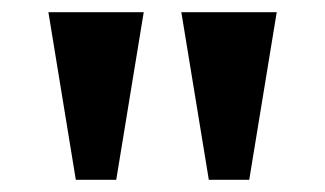

<svg xmlns="http://www.w3.org/2000/svg" viewBox="-20 -819 533 315"><path d="M277.5 -799H434L388.9 -524H322.6ZM59.4 -799H215.8L170.7 -524H104.4Z"/></svg>

Font: Noto Serif Sinhala
Style: Regular
Weight: 400
Designer: Jelle Bosma - Monotype Design Team
Foundry: Monotype Imaging Inc.
Version: Version 2.006